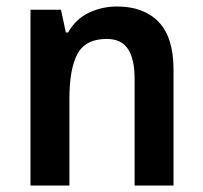

<svg xmlns="http://www.w3.org/2000/svg" viewBox="-20 -572 626 592"><path d="M341 -552Q423 -552 469 -504.5Q515 -457 515 -357V0H395V-330Q395 -390 374.5 -421Q354 -452 309 -452Q244 -452 219 -406Q194 -360 194 -267V0H74V-542H168L183 -472H190Q214 -514 254.5 -533Q295 -552 341 -552Z"/></svg>

Font: Noto Sans Sinhala UI SemiCondensed SemiBold
Style: Regular
Weight: 600
Width: 4
Designer: Jelle Bosma - Monotype Design Team
Foundry: Monotype Imaging Inc.
Version: Version 2.006; ttfautohint (v1.8.4.7-5d5b)